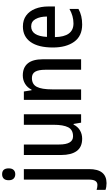

<svg xmlns="http://www.w3.org/2000/svg" viewBox="344 -1158 1025 1811"><g transform="rotate(-90 856.5 -252.5)"><path d="M62 -683Q62 -714 77 -729.5Q92 -745 119 -745Q174 -745 174 -683Q174 -652 159 -636.5Q144 -621 119 -621Q93 -621 77.5 -636.5Q62 -652 62 -683ZM35 240Q-2 240 -29 230V146Q-5 154 17 154Q42 154 55 135Q68 116 68 72V-540H167V75Q167 239 35 240Z M684 -540V0H605L593 -71H587Q567 -31 532 -10.5Q497 10 454 10Q375 10 337.5 -41.5Q300 -93 300 -188V-540H399V-207Q399 -76 476 -76Q538 -76 561.5 -122Q585 -168 585 -259V-540Z M1050 -550Q1125 -550 1164 -503Q1203 -456 1203 -360V0H1104V-339Q1104 -401 1086 -432.5Q1068 -464 1026 -464Q967 -464 943 -418Q919 -372 919 -273V0H820V-540H899L911 -467H916Q936 -507 971.5 -528.5Q1007 -550 1050 -550Z M1512 -549Q1573 -549 1615 -518.5Q1657 -488 1679 -433.5Q1701 -379 1701 -308V-247H1412Q1415 -72 1541 -72Q1611 -72 1678 -110V-25Q1645 -7 1609.5 1.5Q1574 10 1531 10Q1422 10 1368 -65.5Q1314 -141 1314 -266Q1314 -403 1365.5 -476Q1417 -549 1512 -549ZM1513 -471Q1422 -471 1414 -322H1606Q1606 -386 1583 -428.5Q1560 -471 1513 -471Z"/></g></svg>

Font: Noto Sans Lao Condensed Medium
Style: Regular
Weight: 500
Width: 3
Designer: Monotype Design Team
Foundry: Monotype Imaging Inc.
Version: Version 2.003; ttfautohint (v1.8.4.7-5d5b)